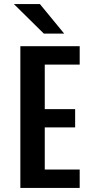

<svg xmlns="http://www.w3.org/2000/svg" viewBox="-20 -928 490 948"><path d="M80.5 0V-700H373.5V-609H201V-389H351V-299H201V-91H373.5V0ZM196.5 -762 48.5 -908H177L297 -762Z"/></svg>

Font: Trispace Condensed Medium
Style: Regular
Weight: 500
Width: 3
Designer: Tyler Finck
Foundry: Etcetera Type Company
Version: Version 1.210; ttfautohint (v1.8.3)